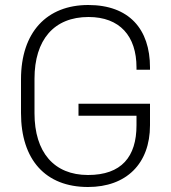

<svg xmlns="http://www.w3.org/2000/svg" viewBox="-20 -734 684 768"><path d="M64 -282C64 -95 162 14 332 14C485 14 580 -79 580 -233V-319H294V-271H526V-233C526 -107 466 -34 332 -34C196 -34 118 -125 118 -281V-419C118 -575 196 -666 334 -666C459 -666 526 -590 526 -464V-455H580V-464C580 -618 496 -714 333 -714C167 -714 64 -605 64 -417Z"/></svg>

Font: Space Text Light
Style: Regular
Weight: 300
Designer: Florian Karsten (Space Text), Colophon Foundry (Space Mono)
Foundry: Florian Karsten
Version: Version 1.003;PS 001.003;hotconv 1.0.88;makeotf.lib2.5.64775